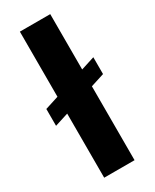

<svg xmlns="http://www.w3.org/2000/svg" viewBox="-197 -777 667 828"><g transform="rotate(-30 136.5 -363.5)"><path d="M60.4 -403.1V-727.3H211.6V-451.7L279.5 -473.4V-389.6L211.6 -367.9V0H60.4V-319.2L-7.5 -297.6V-381.4Z"/></g></svg>

Font: Inter P
Style: Bold
Weight: 700
Designer: Rasmus Andersson
Foundry: rsms
Version: Version 3.018;git-588b23468